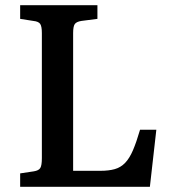

<svg xmlns="http://www.w3.org/2000/svg" viewBox="-20 -723 677 743"><path d="M58 0V-52L111 -60Q130 -63 136 -73Q142 -83 142 -111V-595Q142 -621 135.5 -630.5Q129 -640 109 -642L58 -650V-703H357V-650L295 -642Q276 -639 269.5 -630Q263 -621 263 -595V-62H368Q401 -62 424 -68.5Q447 -75 464 -92.5Q481 -110 494.5 -141.5Q508 -173 522 -221H585L560 0Z"/></svg>

Font: Literata 18pt Medium
Style: Regular
Weight: 500
Designer: Latin by Veronika Burian and Jose Scaglione. Greek by Irene Vlachou. Cyrillic by Vera Evstafieva.
Foundry: TypeTogether
Version: Version 3.103;gftools[0.9.29]